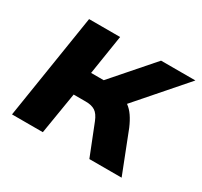

<svg xmlns="http://www.w3.org/2000/svg" viewBox="-113 -655 845 804"><g transform="rotate(30 310.0 -253.5)"><path d="M26 0 106 -507H256L226 -316H287L454 -507H620L421 -279Q439 -266 453 -245.5Q467 -225 479 -197L556 0H400L341 -149Q329 -179 312 -190Q295 -201 267 -201H208L175 0Z"/></g></svg>

Font: Mulish ExtraBold
Style: Italic
Weight: 800
Italic angle: -9°
Designer: Vernon Adams
Foundry: Vernon Adams
Version: Version 3.603; ttfautohint (v1.8.3)